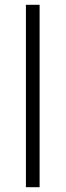

<svg xmlns="http://www.w3.org/2000/svg" viewBox="-20 -780 273 800"><path d="M145 0H88V-760H145Z"/></svg>

Font: Noto Sans Canadian Aboriginal Light
Style: Regular
Weight: 300
Designer: Monotype Design Team, Typotheque's Kevin King
Foundry: Monotype Imaging Inc.
Version: Version 2.004; ttfautohint (v1.8.4.7-5d5b)